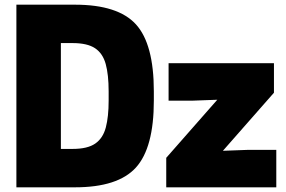

<svg xmlns="http://www.w3.org/2000/svg" viewBox="-20 -800 1220 820"><path d="M50 0ZM300 0H50V-780H300Q484 -780 560.5 -696Q637 -612 637 -410V-370Q637 -169 560.5 -84.5Q484 0 300 0ZM290 -164Q354 -164 387 -187Q420 -210 432 -256Q444 -302 444 -370V-410Q444 -481 431.5 -526.5Q419 -572 386 -594Q353 -616 290 -616H240V-164ZM1160 0H690V-126L908 -374L800 -370H700V-530H1150V-404L932 -156L1040 -160H1160Z"/></svg>

Font: Tanohe Sans Black
Style: Regular
Weight: 900
Designer: Village Type and Design LLC & Cristiano Sobral
Foundry: Cooper Hewitt Smithsonian Design Museum
Version: Version 1.00;March 11, 2020;FontCreator 12.0.0.2522 64-bit; 